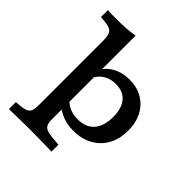

<svg xmlns="http://www.w3.org/2000/svg" viewBox="-219 -778 1110 1110"><g transform="rotate(45 336.0 -223.0)"><path d="M195.2 183.9Q146.7 183.9 108.3 184.7Q69.8 185.5 33.5 186.3V129.8L70.2 126.3Q111.1 122.3 125.2 107.5Q139.4 92.7 139.4 52.6V-208.2H251V52.6Q251 79.5 257.7 94.3Q264.5 109.1 282.2 115.9Q300 122.7 331.5 125.4L381.5 129.8V186.3Q354.1 185.5 325.1 185.1Q296 184.7 264.2 184.3Q232.4 183.9 195.2 183.9ZM406.5 -427.7Q467.4 -427.7 513 -401Q558.6 -374.4 584.1 -326.2Q609.6 -278 609.6 -213.1Q609.6 -144.9 581.6 -94.3Q553.7 -43.7 503.2 -15.8Q452.6 12 384.2 12Q336.6 12 297.2 -3Q257.8 -18 227.3 -46.9L238.2 -108.1Q254.3 -81.8 285.5 -67.2Q316.7 -52.5 356.6 -52.5Q421.9 -52.5 457.1 -92.5Q492.4 -132.4 492.4 -206.8Q492.4 -277.6 460.4 -315.6Q428.4 -353.6 368.3 -353.6Q325.5 -353.6 293.1 -333.9Q260.7 -314.2 244.7 -277.9L235.2 -328.6Q255.3 -375.5 300.9 -401.6Q346.5 -427.7 406.5 -427.7ZM139.4 -208.2V-480.8Q139.4 -525.2 125.2 -541.9Q111.1 -558.6 70.2 -562.5L33.5 -566.1V-622.5Q48.7 -621.7 65.4 -621.3Q82.2 -620.9 108.8 -620.9Q151.4 -620.9 187.2 -623.7Q223.1 -626.6 251 -631.8V-622.5V-208.2Z"/></g></svg>

Font: Playfair 5pt SemiExpanded Light
Style: Regular
Weight: 300
Width: 6
Designer: Claus Eggers Sørensen
Foundry: Claus Eggers Sørensen
Version: Version 2.203